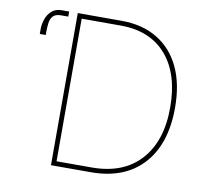

<svg xmlns="http://www.w3.org/2000/svg" viewBox="-80 -816 977 904"><g transform="rotate(10 408.5 -363.5)"><path d="M410.5 0H220.2V-727.3H429Q529.5 -727.3 601 -684.1Q672.6 -641 710.8 -560.4Q748.9 -479.8 748.6 -366.5Q748.2 -192.5 659.4 -96.2Q570.7 0 410.5 0ZM242.9 -22.7H410.5Q561.8 -22.7 644.2 -113.8Q726.6 -204.9 725.9 -366.5Q725.5 -525.6 647.9 -615.1Q570.3 -704.5 429 -704.5H242.9ZM61.1 -599.4V-625Q61.4 -647.4 69.6 -671Q77.8 -694.6 95.9 -710.9Q114 -727.3 143.5 -727.3H179V-703.1H144.9Q117.9 -703.1 106.2 -690Q94.5 -676.8 92 -656.1Q89.5 -635.3 89.5 -612.2V-599.4Z"/></g></svg>

Font: Inter Thin BETA
Style: Regular
Weight: 100
Designer: Rasmus Andersson
Foundry: rsms
Version: Version 3.011;git-f93a4a705